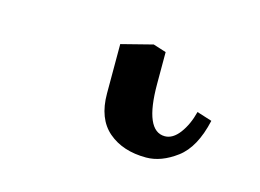

<svg xmlns="http://www.w3.org/2000/svg" viewBox="-42 15 415 306"><g transform="rotate(15 166.0 167.5)"><path d="M128.9 92.3 180.7 79.1 202.1 85.9V138.2Q202.1 215.8 235.4 215.8Q248.5 215.8 259.5 201.2Q270.5 186.5 275.9 165L300.8 172.9Q290.5 218.8 265.4 237.5Q240.2 256.3 215.3 256.3Q176.8 256.3 152.8 235.8Q128.9 215.3 128.9 173.8Z"/></g></svg>

Font: Libertinage
Style: b
Weight: 400
Designer: OSP
Foundry: OSP
Version: Version 1.0; 2008; OFL relea